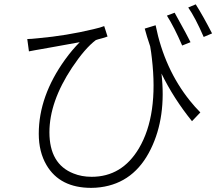

<svg xmlns="http://www.w3.org/2000/svg" viewBox="-20 -825 1040 897"><path d="M870.1 -627.9 831.1 -612.3Q793.9 -698.2 759.8 -752L795.9 -765.6Q860.4 -649.4 870.1 -627.9ZM656.2 -691.4 707 -707Q748 -502.9 867.2 -354.5Q890.6 -325.2 916 -299.8L877 -258.8Q791 -365.2 734.4 -481.4Q757.8 -278.3 684.6 -128.9Q607.4 29.3 449.2 49.8Q427.7 52.7 406.2 52.7Q259.8 52.7 197.3 -53.7Q161.1 -115.2 161.1 -200.2Q161.1 -376 284.2 -546.9Q317.4 -592.8 352.5 -627.9Q320.3 -622.1 239.3 -607.4Q185.5 -597.7 168 -594.7Q161.1 -593.8 145.5 -590.8Q125 -586.9 115.2 -585L107.4 -642.6Q123 -642.6 159.2 -646.5Q290 -658.2 416 -688.5Q450.2 -696.3 466.8 -703.1L482.4 -654.3Q476.6 -652.3 458 -646.5Q434.6 -640.6 427.7 -637.7Q377 -599.6 316.4 -508.8Q210.9 -349.6 210.9 -207Q210.9 -58.6 323.2 -14.6Q361.3 1 408.2 1Q549.8 1 628.9 -131.8Q720.7 -287.1 689.5 -552.7Q686.5 -581.1 681.6 -608.4Q665 -657.2 656.2 -691.4ZM859.4 -790 894.5 -804.7Q930.7 -747.1 970.7 -668.9L931.6 -652.3Q892.6 -742.2 859.4 -790Z"/></svg>

Font: Taipei Sans TC Beta Light
Style: Regular
Weight: 300
Designer: JT Foundry
Foundry: JT Foundry
Version: Version 1.000